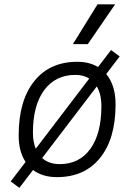

<svg xmlns="http://www.w3.org/2000/svg" viewBox="-20 -815 626 894"><path d="M70.3 59.6 29.8 29.8 99.1 -61Q66.9 -109.4 66.9 -184.1Q66.9 -346.2 139.2 -436.8Q211.4 -527.3 339.8 -527.3Q396 -527.3 436.5 -502.9L497.1 -582L537.1 -552.2L474.6 -470.2Q518.1 -418.5 518.1 -328.6Q518.1 -168.9 445.8 -79.6Q373.5 9.8 245.1 9.8Q178.2 9.8 133.8 -23.4ZM257.8 -50.8Q349.6 -50.8 400.9 -122.1Q452.1 -193.4 452.1 -320.3Q452.1 -376.5 430.7 -412.6L176.3 -79.1Q208 -50.8 257.8 -50.8ZM146.5 -122.6 395.5 -449.2Q368.7 -466.3 331.1 -466.3Q238.3 -466.3 185.8 -395.3Q133.3 -324.2 133.3 -197.3Q133.3 -154.8 146.5 -122.6ZM319.3 -609.4 434.1 -794.9H516.1L388.7 -609.4Z"/></svg>

Font: Cascadia Code PL Light
Style: Italic
Weight: 300
Italic angle: -10°
Monospace: yes
Designer: Aaron Bell
Foundry: Saja Typeworks
Version: Version 2404.023; ttfautohint (v1.8.4)